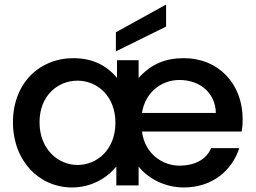

<svg xmlns="http://www.w3.org/2000/svg" viewBox="-20 -816 1128 845"><path d="M930 -319H605C618 -407 688 -464 770 -464C860 -464 928 -407 930 -319ZM37 -278C37 -108 152 9 297 9C382 9 450 -32 492 -83V0H590V-83C632 -30 706 9 789 9C917 9 1002 -68 1033 -164H909C891 -120 845 -87 769 -87C697 -87 617 -138 605 -237H1044C1047 -256 1048 -274 1048 -291C1048 -447 942 -560 789 -560C710 -560 647 -536 590 -473V-551H495V-473C446 -532 382 -560 303 -560C152 -560 37 -448 37 -278ZM154 -278C154 -397 236 -461 321 -461C407 -461 488 -394 488 -276C488 -157 407 -90 321 -90C236 -90 154 -159 154 -278ZM490 -590 711 -699V-796L490 -674Z"/></svg>

Font: Malmofest Medium
Style: Regular
Weight: 500
Designer: Jonny Pinhorn (Poppins), Kolossal
Version: Version 1.004;Glyphs 3.1.2 (3151)